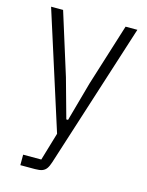

<svg xmlns="http://www.w3.org/2000/svg" viewBox="-109 -581 652 849"><g transform="rotate(15 217.0 -156.0)"><path d="M270 -228 359 -512H413L201 151Q195 170 187.5 180.5Q180 191 168 195.5Q156 200 135 200H68V152H151L189 24L18 -512H73L162 -228L212 -48H220Z"/></g></svg>

Font: IBM Plex Sans Condensed Light
Style: Regular
Weight: 300
Width: 3
Designer: Mike Abbink, Paul van der Laan, Pieter van Rosmalen
Foundry: Bold Monday
Version: Version 3.201